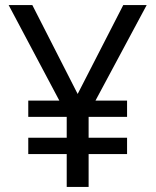

<svg xmlns="http://www.w3.org/2000/svg" viewBox="-20 -734 612 754"><path d="M285 -365 464 -714H556L355 -339H479V-275H328V-193H479V-129H328V0H242V-129H91V-193H242V-275H91V-339H213L14 -714H107Z"/></svg>

Font: Noto Sans Wancho
Style: Regular
Weight: 400
Designer: Monotype Design Team
Foundry: Monotype Imaging Inc.
Version: Version 2.001; ttfautohint (v1.8.4.7-5d5b)